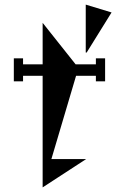

<svg xmlns="http://www.w3.org/2000/svg" viewBox="-20 -766 544 833"><path d="M352 -746 464 -712 356 -538H352ZM396 -513H436V-413H396V-437H310L203 -76H354L165 47V-437H80V-413H40V-513H80V-487H165V-667L308 -487H396Z"/></svg>

Font: Chokokutai
Style: Regular
Weight: 400
Designer: 108号,108go
Foundry: Font Zone 108
Version: Version 1.000; ttfautohint (v1.8.3)